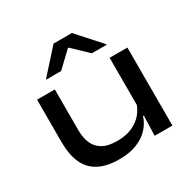

<svg xmlns="http://www.w3.org/2000/svg" viewBox="-157 -850 1020 1021"><g transform="rotate(-30 353.0 -340.0)"><path d="M181 -479V-227.5Q181 -183.5 195.2 -149.2Q209.5 -115 242.8 -95.2Q276 -75.5 333 -75.5Q386 -75.5 424.8 -92.8Q463.5 -110 488 -139.2Q512.5 -168.5 522 -204.5L537.5 -122H516.5Q505.5 -85.5 477.8 -54.5Q450 -23.5 404.5 -4.5Q359 14.5 294 14.5Q215 14.5 166 -12.8Q117 -40 94.5 -91.8Q72 -143.5 72 -216.5V-479ZM626.5 -479V0H517.5L522 -139.5L517.5 -153V-479ZM297 -693.5H409.5L539 -549.5V-547H447.5L355.5 -635H351.5L259 -547H167.5V-549.5Z"/></g></svg>

Font: Anek Latin Expanded Medium
Style: Regular
Weight: 500
Width: 7
Designer: Yesha Goshar
Foundry: Ek Type
Version: Version 1.003